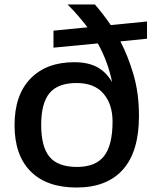

<svg xmlns="http://www.w3.org/2000/svg" viewBox="-20 -828 700 858"><path d="M219 -691 371 -706Q351 -732 329.5 -757Q308 -782 282 -808H404Q419 -791 437 -768Q455 -745 475 -716L637 -732V-655L518 -643Q552 -578 576.5 -495Q601 -412 601 -309Q601 -151 529.5 -70.5Q458 10 322 10Q189 10 117 -62Q45 -134 45 -269Q45 -403 116 -476.5Q187 -550 312 -550Q372 -550 412.5 -529Q453 -508 481 -461Q462 -554 417 -634L219 -615ZM324 -82Q407 -82 445 -130.5Q483 -179 483 -285Q483 -362 442.5 -409.5Q402 -457 322 -457Q239 -457 201.5 -412Q164 -367 164 -270Q164 -172 201.5 -127Q239 -82 324 -82Z"/></svg>

Font: Encode Sans Wide
Style: Medium
Weight: 500
Designer: Pablo Impallari, Andres Torresi
Foundry: Pablo Impallari, Andres Torresi
Version: Version 1.000; ttfautohint (v1.00) -l 8 -r 50 -G 200 -x 14 -